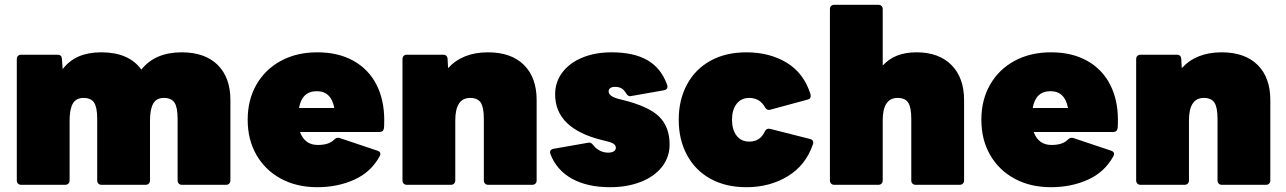

<svg xmlns="http://www.w3.org/2000/svg" viewBox="-20 -770 5359 800"><path d="M68 0Q60 0 55 -5Q50 -10 50 -18V-524Q50 -532 55 -537Q60 -542 68 -542H220Q237 -542 238 -525L241 -482Q269 -518 308.5 -535Q348 -552 402 -552Q517 -552 569 -480Q626 -552 737 -552Q834 -552 887 -499.5Q940 -447 940 -353V-18Q940 -10 935 -5Q930 0 922 0H738Q730 0 725 -5Q720 -10 720 -18V-275Q720 -323 707 -342.5Q694 -362 663 -362Q632 -362 618.5 -338.5Q605 -315 605 -268V-18Q605 -10 600 -5Q595 0 587 0H403Q395 0 390 -5Q385 -10 385 -18V-275Q385 -323 372 -342.5Q359 -362 328 -362Q297 -362 283.5 -338.5Q270 -315 270 -268V-18Q270 -10 265 -5Q260 0 252 0Z M1012 -271Q1012 -354 1048.5 -417.5Q1085 -481 1150.5 -516.5Q1216 -552 1302 -552Q1390 -552 1453 -516.5Q1516 -481 1548.5 -417.5Q1581 -354 1581 -270Q1581 -248 1580 -237Q1578 -220 1561 -220H1230Q1250 -166 1304 -166Q1350 -166 1371 -187Q1382 -199 1395 -195L1553 -142Q1565 -138 1565 -128Q1565 -124 1562 -119Q1526 -53 1456.5 -21.5Q1387 10 1302 10Q1216 10 1150.5 -25.5Q1085 -61 1048.5 -124.5Q1012 -188 1012 -271ZM1226 -320H1373Q1360 -390 1300 -390Q1238 -390 1226 -320Z M1675 0Q1667 0 1662 -5Q1657 -10 1657 -18V-524Q1657 -532 1662 -537Q1667 -542 1675 -542H1826Q1844 -542 1845 -524L1847 -486Q1907 -552 2013 -552Q2110 -552 2163 -499.5Q2216 -447 2216 -353V-18Q2216 -10 2211 -5Q2206 0 2198 0H2014Q2006 0 2001 -5Q1996 -10 1996 -18V-275Q1996 -323 1983 -342.5Q1970 -362 1939 -362Q1877 -362 1877 -268V-18Q1877 -10 1872 -5Q1867 0 1859 0Z M2273 -129Q2272 -132 2272 -136Q2272 -147 2286 -150L2429 -175L2435 -176Q2444 -176 2452 -165Q2463 -151 2479 -142.5Q2495 -134 2514 -134Q2529 -134 2537.5 -139.5Q2546 -145 2546 -154Q2546 -163 2538.5 -169.5Q2531 -176 2506 -182L2490 -186Q2293 -234 2293 -377Q2293 -428 2323 -468Q2353 -508 2406.5 -530Q2460 -552 2528 -552Q2621 -552 2678 -519Q2735 -486 2760 -416Q2761 -413 2761 -408Q2761 -397 2747 -394L2611 -370L2606 -369Q2596 -369 2589 -381Q2580 -396 2569.5 -402Q2559 -408 2542 -408Q2530 -408 2523 -403Q2516 -398 2516 -389Q2516 -369 2557 -358L2573 -354Q2683 -327 2726.5 -284Q2770 -241 2770 -168Q2770 -115 2738 -74.5Q2706 -34 2649.5 -12Q2593 10 2522 10Q2427 10 2363 -25.5Q2299 -61 2273 -129Z M2808 -271Q2808 -354 2842.5 -418Q2877 -482 2940.5 -517Q3004 -552 3090 -552Q3186 -552 3257.5 -509Q3329 -466 3357 -378Q3358 -375 3358 -370Q3358 -358 3345 -355L3190 -313Q3188 -312 3184 -312Q3173 -312 3167 -324Q3145 -362 3102 -362Q3068 -362 3049 -337Q3030 -312 3030 -271Q3030 -230 3049 -205Q3068 -180 3102 -180Q3147 -180 3166 -221Q3174 -237 3189 -233L3355 -191Q3373 -186 3367 -168Q3337 -81 3262 -35.5Q3187 10 3090 10Q3004 10 2940.5 -25Q2877 -60 2842.5 -124Q2808 -188 2808 -271Z M3456 0Q3448 0 3443 -5Q3438 -10 3438 -18V-732Q3438 -740 3443 -745Q3448 -750 3456 -750H3640Q3648 -750 3653 -745Q3658 -740 3658 -732V-497Q3684 -525 3718.5 -538.5Q3753 -552 3799 -552Q3892 -552 3944.5 -499Q3997 -446 3997 -353V-18Q3997 -10 3992 -5Q3987 0 3979 0H3795Q3787 0 3782 -5Q3777 -10 3777 -18V-275Q3777 -323 3764 -342.5Q3751 -362 3720 -362Q3658 -362 3658 -268V-18Q3658 -10 3653 -5Q3648 0 3640 0Z M4069 -271Q4069 -354 4105.5 -417.5Q4142 -481 4207.5 -516.5Q4273 -552 4359 -552Q4447 -552 4510 -516.5Q4573 -481 4605.5 -417.5Q4638 -354 4638 -270Q4638 -248 4637 -237Q4635 -220 4618 -220H4287Q4307 -166 4361 -166Q4407 -166 4428 -187Q4439 -199 4452 -195L4610 -142Q4622 -138 4622 -128Q4622 -124 4619 -119Q4583 -53 4513.5 -21.5Q4444 10 4359 10Q4273 10 4207.5 -25.5Q4142 -61 4105.5 -124.5Q4069 -188 4069 -271ZM4283 -320H4430Q4417 -390 4357 -390Q4295 -390 4283 -320Z M4732 0Q4724 0 4719 -5Q4714 -10 4714 -18V-524Q4714 -532 4719 -537Q4724 -542 4732 -542H4883Q4901 -542 4902 -524L4904 -486Q4964 -552 5070 -552Q5167 -552 5220 -499.5Q5273 -447 5273 -353V-18Q5273 -10 5268 -5Q5263 0 5255 0H5071Q5063 0 5058 -5Q5053 -10 5053 -18V-275Q5053 -323 5040 -342.5Q5027 -362 4996 -362Q4934 -362 4934 -268V-18Q4934 -10 4929 -5Q4924 0 4916 0Z"/></svg>

Font: LINE Seed Sans TH App Heavy
Style: Regular
Weight: 900
Designer: Dalton Maag Ltd | Thai characters by Cadson Demak Co.,Ltd.
Foundry: Dalton Maag Ltd
Version: Version 1.003